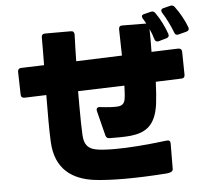

<svg xmlns="http://www.w3.org/2000/svg" viewBox="-59 -940 1119 1038"><g transform="rotate(-5 500.0 -420.5)"><path d="M934 -717 976 -728C989 -731 994 -740 990 -751C977 -787 952 -833 926 -867C920 -875 912 -878 901 -875L865 -866C856 -864 852 -859 852 -853C852 -850 853 -845 856 -841C876 -810 898 -765 911 -730C915 -718 922 -714 934 -717ZM414 27C456 32 511 35 578 35C644 35 720 32 804 26C827 24 839 17 839 5L840 -134C840 -147 833 -153 819 -151C699 -136 605 -130 538 -130C496 -130 466 -132 446 -135C393 -142 372 -167 369 -219C367 -259 366 -312 366 -372C366 -399 366 -428 366 -459L618 -467C617 -438 616 -414 613 -396C610 -376 601 -361 576 -358C558 -356 526 -357 476 -363C462 -365 455 -357 458 -343L492 -208C495 -197 501 -191 513 -191C561 -190 598 -191 629 -194C708 -203 764 -235 780 -353C784 -384 787 -426 789 -473L929 -478C941 -478 947 -485 947 -497L945 -622C945 -634 938 -641 925 -641L780 -636C781 -680 781 -723 780 -760C789 -741 796 -722 801 -704C804 -692 812 -687 824 -690L866 -702C878 -705 883 -714 879 -725C867 -760 845 -807 819 -843C813 -852 805 -855 794 -852L758 -843C749 -841 745 -837 745 -831C745 -827 746 -823 749 -819C755 -810 760 -800 765 -791C764 -791 763 -791 761 -791L634 -792C622 -792 616 -786 616 -773C617 -729 618 -680 619 -630L370 -621C371 -668 372 -716 374 -765C374 -778 368 -785 356 -785H215C202 -785 196 -778 196 -766C196 -719 196 -668 195 -615L71 -611C59 -611 52 -604 52 -592L55 -468C55 -455 62 -449 74 -449L193 -453C192 -351 192 -257 195 -199C202 -49 294 12 414 27Z"/></g></svg>

Font: LINE Seed JP_OTF ExtraBold
Style: Regular
Weight: 800
Designer: LY Corporation & Fontrix & Fontworks
Version: Version 1.013